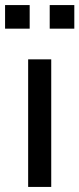

<svg xmlns="http://www.w3.org/2000/svg" viewBox="-35 -737 313 757"><path d="M76 0V-503H167V0ZM161 -717H258V-624H161ZM-15 -717H82V-624H-15Z"/></svg>

Font: Muli Medium
Style: Regular
Weight: 500
Designer: Vernon Adams
Foundry: Vernon Adams
Version: Version 2.100; ttfautohint (v1.8.1.43-b0c9)